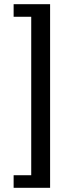

<svg xmlns="http://www.w3.org/2000/svg" viewBox="-20 -770 334 916"><path d="M219 126H45V66H129V-690H45V-750H219Z"/></svg>

Font: Baumans
Style: Regular
Weight: 400
Designer: Henadij Zarechnjuk
Foundry: Cyreal (www.cyreal.org)
Version: Version 001.001